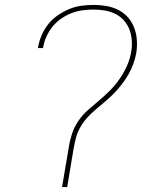

<svg xmlns="http://www.w3.org/2000/svg" viewBox="-20 -763 640 783"><path d="M233 0 260 -159Q264 -187 273 -215.5Q282 -244 299 -269Q316 -294 339 -314.5Q362 -335 385.5 -354.5Q409 -374 430.5 -396Q452 -418 469 -443Q486 -468 498 -495Q510 -522 515 -551Q519 -574 517.5 -597.5Q516 -621 508 -642Q500 -663 485.5 -679.5Q471 -696 451 -706Q431 -716 408 -720Q385 -724 362 -724Q339 -724 316.5 -721Q294 -718 272 -709.5Q250 -701 229.5 -687Q209 -673 194 -654Q179 -635 169 -613Q159 -591 156 -569Q156 -569 155.5 -568.5Q155 -568 155 -567H135Q135 -568 135 -568.5Q135 -569 135 -569Q139 -594 149.5 -618.5Q160 -643 176.5 -664Q193 -685 215.5 -700.5Q238 -716 262 -726Q286 -736 311.5 -739.5Q337 -743 362 -743Q388 -743 414 -738.5Q440 -734 462.5 -722.5Q485 -711 501.5 -692.5Q518 -674 527 -650.5Q536 -627 538 -601Q540 -575 536 -548Q532 -526 524 -503.5Q516 -481 504 -460Q492 -439 477 -419.5Q462 -400 445 -382.5Q428 -365 409.5 -349.5Q391 -334 372 -318Q353 -302 336.5 -284Q320 -266 308 -245Q296 -224 290 -201.5Q284 -179 280 -156L254 0Z"/></svg>

Font: Iosevka SS04 Thin Extended
Style: Italic
Weight: 100
Width: 7
Italic angle: -9°
Monospace: yes
Designer: Belleve Invis
Foundry: Belleve Invis
Version: Version 19.0.0; ttfautohint (v1.8.4)